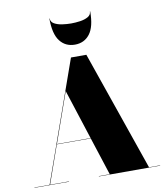

<svg xmlns="http://www.w3.org/2000/svg" viewBox="-106 -1116 1042 1204"><g transform="rotate(-10 415.0 -514.5)"><path d="M293 -1029Q293 -1007 313.8 -995.2Q334.5 -983.5 364.2 -979.2Q394 -975 421 -975Q448 -975 477.8 -979.2Q507.5 -983.5 528.2 -995.2Q549 -1007 549 -1029H551Q551 -931 516 -885.5Q481 -840 421 -840Q361 -840 326 -885.5Q291 -931 291 -1029ZM15 -2H111.5L198 -245.5V-246L382 -765H480L744.5 -2H815V0H425V-2H494.5L416 -244H200L114.5 -2H235V0H15ZM313 -563 201 -246H415.5Z"/></g></svg>

Font: Bodoni* 96pt Fatface
Style: Regular
Weight: 900
Version: Version 2.3